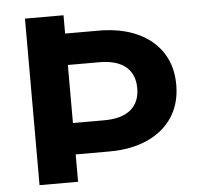

<svg xmlns="http://www.w3.org/2000/svg" viewBox="-51 -752 834 804"><g transform="rotate(-5 366.0 -350.0)"><path d="M690 -369Q690 -291 653 -234Q616 -177 547.5 -146Q479 -115 386 -115H245V0H83V-700H245V-623H386Q479 -623 547.5 -592Q616 -561 653 -504Q690 -447 690 -369ZM526 -369Q526 -428 488 -459.5Q450 -491 377 -491H245V-247H377Q450 -247 488 -278.5Q526 -310 526 -369Z"/></g></svg>

Font: Montserrat Alternates
Style: Bold
Weight: 700
Designer: Julieta Ulanovsky
Foundry: Julieta Ulanovsky
Version: Version 7.200